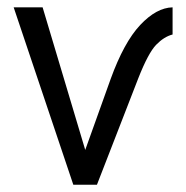

<svg xmlns="http://www.w3.org/2000/svg" viewBox="-20 -508 512 528"><path d="M246.6 0H181.6L17.6 -487.8H97.2L214.4 -95.7L284.2 -290.5Q320.8 -391.6 365.5 -439.2Q410.2 -486.8 454.6 -487.8V-413.1Q431.2 -407.2 409.4 -384.8Q387.7 -362.3 360.4 -293Z"/></svg>

Font: Acari Sans
Style: Regular
Weight: 400
Designer: Alfredo Marco Pradil and Stefan Peev
Foundry: Hanken Design Co.
Version: Version 1.045;February 4, 2021;FontCreator 13.0.0.2655 64-bi